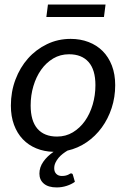

<svg xmlns="http://www.w3.org/2000/svg" viewBox="-20 -654 553 835"><path d="M288.6 100.1Q295.4 100.1 296.9 106L305.7 136.7Q291 147.5 270 154.3Q249 161.1 226.6 161.1Q190.4 161.1 170.9 144.8Q151.4 128.4 151.4 101.1Q151.4 73.2 168.5 49.1Q185.5 24.9 212.9 6.3Q171.9 5.4 137.7 -8.8Q103.5 -22.9 79.1 -48.6Q54.7 -74.2 41 -111.1Q27.3 -147.9 27.3 -194.8Q27.3 -254.9 47.1 -307.6Q66.9 -360.4 101.8 -399.7Q136.7 -439 184.3 -461.9Q231.9 -484.9 287.1 -484.9Q329.6 -484.9 365.2 -471.2Q400.9 -457.5 426.5 -431.9Q452.1 -406.2 466.6 -368.7Q481 -331.1 481 -283.7Q481 -231.4 465.6 -184.3Q450.2 -137.2 422.6 -99.4Q395 -61.5 356.9 -35.4Q318.8 -9.3 273.4 1Q263.7 6.8 253.4 14.6Q243.2 22.5 234.9 32.2Q226.6 42 221.2 53.5Q215.8 64.9 215.8 78.1Q215.8 93.3 224.9 102.3Q233.9 111.3 249 111.3Q258.8 111.3 265.6 109.6Q272.5 107.9 276.9 105.7Q281.2 103.5 283.9 101.8Q286.6 100.1 288.6 100.1ZM228 -60.1Q266.1 -60.1 296.9 -78.6Q327.6 -97.2 349.4 -127.9Q371.1 -158.7 383.1 -199.2Q395 -239.7 395 -283.7Q395 -350.6 365.2 -384.3Q335.4 -418 280.3 -418Q242.2 -418 211.4 -399.7Q180.7 -381.3 158.9 -350.6Q137.2 -319.8 125.2 -279.5Q113.3 -239.3 113.3 -195.3Q113.3 -128.4 142.8 -94.2Q172.4 -60.1 228 -60.1ZM188.5 -634.3H439L432.1 -580.1H181.6Z"/></svg>

Font: Carlito
Style: Italic
Weight: 400
Italic angle: -7°
Designer: Lukasz Dziedzic
Foundry: tyPoland Lukasz Dziedzic
Version: Version 1.104